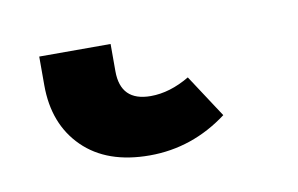

<svg xmlns="http://www.w3.org/2000/svg" viewBox="-34 -10 399 257"><g transform="rotate(-10 165.5 119.0)"><path d="M30 80V41H127V78Q127 119 168 119Q194 119 221 103L259 161Q211 197 153 197Q95 197 62.5 165Q30 133 30 80Z"/></g></svg>

Font: FiraGO Medium
Style: Regular
Weight: 500
Designer: bBox Type
Foundry: bBox Type GmbH
Version: Version 1.001;PS 001.001;hotconv 1.0.88;makeotf.lib2.5.64775